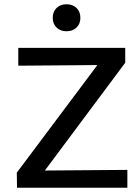

<svg xmlns="http://www.w3.org/2000/svg" viewBox="-20 -883 660 903"><path d="M579 -84V0H60L59 -71L438 -577L66 -574V-658H569V-588L191 -81ZM228 -799Q228 -828 246 -845.5Q264 -863 293 -863Q322 -863 340 -845.5Q358 -828 358 -799Q358 -771 340 -753.5Q322 -736 293 -736Q264 -736 246 -753.5Q228 -771 228 -799Z"/></svg>

Font: Ysabeau Semibold
Style: Regular
Weight: 600
Designer: Christian Thalmann (Catharsis Fonts)
Version: Version 0.003